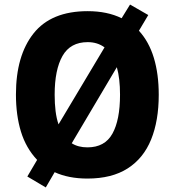

<svg xmlns="http://www.w3.org/2000/svg" viewBox="-20 -774 768 843"><path d="M677 -358Q677 -244 643.5 -161.5Q610 -79 540.5 -34.5Q471 10 364 10Q281 10 220 -18L181 49L100 1L143 -72Q94 -124 72 -196Q50 -268 50 -359Q50 -530 127.5 -627.5Q205 -725 365 -725Q451 -725 514 -694L551 -754L631 -708L590 -639Q634 -591 655.5 -520Q677 -449 677 -358ZM220 -358Q220 -319 224 -286.5Q228 -254 237 -228L439 -566Q408 -589 365 -589Q289 -589 254.5 -528.5Q220 -468 220 -358ZM507 -358Q507 -430 493 -479L295 -145Q323 -127 364 -127Q440 -127 473.5 -187Q507 -247 507 -358Z"/></svg>

Font: Noto Sans Telugu SemiCondensed ExtraBold
Style: Regular
Weight: 800
Width: 4
Designer: Jelle Bosma - Monotype Design Team
Foundry: Monotype Imaging Inc.
Version: Version 2.005; ttfautohint (v1.8.4.7-5d5b)